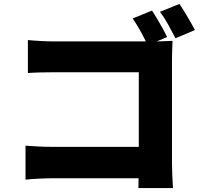

<svg xmlns="http://www.w3.org/2000/svg" viewBox="-20 -895 1040 978"><path d="M754 -841Q767 -822 781.5 -797.5Q796 -773 809.5 -748.5Q823 -724 831 -706L778 -684Q801 -685 825 -685.5Q849 -686 859 -687Q858 -669 857 -640Q856 -611 856 -586V-67Q856 -42 857.5 -4Q859 34 861 63H685Q685 50 685.5 37.5Q686 25 686 13H247Q219 13 178 15Q137 17 110 20V-153Q139 -151 173 -149Q207 -147 242 -147H687V-527H254Q220 -527 182.5 -526Q145 -525 122 -523V-691Q152 -688 189.5 -686Q227 -684 254 -684H723Q709 -713 691 -744.5Q673 -776 656 -801ZM894 -875Q907 -856 922 -831.5Q937 -807 950.5 -783Q964 -759 973 -742L874 -700Q858 -731 837 -769Q816 -807 795 -835Z"/></svg>

Font: Source Han Sans CN Heavy
Style: Regular
Weight: 900
Designer: Ryoko NISHIZUKA 西塚涼子 (kana, bopomofo & ideographs); Paul D. Hunt (Latin, Greek & Cyrillic); Sandoll Communications 산돌커뮤니
Foundry: Adobe
Version: Version 2.000;hotconv 1.0.107;makeotfexe 2.5.65593